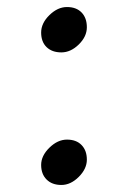

<svg xmlns="http://www.w3.org/2000/svg" viewBox="-20 -528 357 546"><path d="M170.5 -508Q197 -508 212 -492.5Q227 -477 227 -450.5Q227 -424 204 -401.5Q181 -379 154.5 -379Q128 -379 112.5 -394Q97 -409 97 -435.5Q97 -462 120.5 -485Q144 -508 170.5 -508ZM170.5 -131Q197 -131 212 -115.5Q227 -100 227 -74Q227 -48 204 -25Q181 -2 154.5 -2Q128 -2 112.5 -17.5Q97 -33 97 -59Q97 -85 120.5 -108Q144 -131 170.5 -131Z"/></svg>

Font: Laila
Style: Regular
Weight: 400
Designer: Hitesh Malaviya
Foundry: Indian Type Foundry
Version: Version 1.302;PS 1.0;hotconv 1.0.78;makeotf.lib2.5.61930; tt